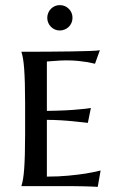

<svg xmlns="http://www.w3.org/2000/svg" viewBox="-20 -727 458 750"><path d="M64 -524.9Q111.8 -524.9 162.1 -525.1Q212.4 -525.4 255.4 -526.1Q298.3 -526.9 329.3 -527.8Q360.4 -528.8 370.1 -530.8L351.1 -478Q337.9 -481.4 321.3 -484.4Q306.6 -486.8 285.9 -489Q265.1 -491.2 237.8 -491.2Q228 -491.2 215.3 -490.5Q202.6 -489.7 190.9 -488.8Q177.2 -487.8 163.1 -486.8V-293.9Q202.6 -294.4 234.4 -295.9Q266.1 -297.4 288.6 -299.8Q314.9 -301.8 335 -305.2L323.2 -247.1Q296.4 -250.5 269 -252.9Q245.6 -255.4 217.3 -257.1Q189 -258.8 163.1 -258.8V-37.1Q208.5 -37.1 246.6 -40.8Q284.7 -44.4 313 -48.8Q346.2 -54.2 373 -61L361.8 2.9Q354.5 2.4 338.1 1.7Q321.8 1 304 0.7Q286.1 0.5 270.5 0.2Q254.9 0 249 0H64V-2Q67.4 -12.2 70.1 -28.3Q72.8 -44.4 74.5 -68.1Q76.2 -91.8 77.1 -124.5Q78.1 -157.2 78.1 -201.2V-324.2Q78.1 -368.2 77.1 -400.6Q76.2 -433.1 74.5 -456.8Q72.8 -480.5 70.1 -496.6Q67.4 -512.7 64 -522.9V-524.9ZM164.6 -657.2Q164.6 -667.5 168.5 -676.8Q172.4 -686 179 -692.6Q185.5 -699.2 194.3 -703.1Q203.1 -707 213.4 -707Q234.4 -707 248.8 -692.6Q263.2 -678.2 263.2 -657.2Q263.2 -647 259.3 -637.9Q255.4 -628.9 248.8 -622.3Q242.2 -615.7 232.9 -611.8Q223.6 -607.9 213.4 -607.9Q203.1 -607.9 194.3 -611.8Q185.5 -615.7 179 -622.3Q172.4 -628.9 168.5 -637.9Q164.6 -647 164.6 -657.2Z"/></svg>

Font: Marcellus SC
Style: Regular
Weight: 400
Designer: Astigmatic (AOETI)
Foundry: Astigmatic (AOETI)
Version: Version 1.001